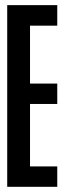

<svg xmlns="http://www.w3.org/2000/svg" viewBox="-20 -720 248 740"><path d="M7.8 0V-700.2H200.7V-621.1H95.7V-397.9H200.7V-319.3H95.7V-78.6H200.7V0Z"/></svg>

Font: Silence
Style: Regular
Weight: 400
Designer: Lilo Joris
Foundry: Lilo Joris
Version: Version 1.035;Fontself Maker 3.5.7